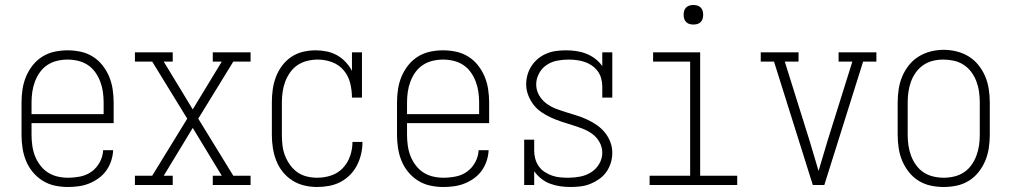

<svg xmlns="http://www.w3.org/2000/svg" viewBox="-20 -739 4040 767"><path d="M251 8Q225 8 199 2.5Q173 -3 150.5 -17Q128 -31 111 -51.5Q94 -72 84 -96.5Q74 -121 70 -147.5Q66 -174 66 -200V-330Q66 -356 70 -382.5Q74 -409 84 -433Q94 -457 110.5 -478Q127 -499 149.5 -513Q172 -527 198 -532.5Q224 -538 250 -538Q276 -538 302 -532.5Q328 -527 350.5 -513Q373 -499 389.5 -478Q406 -457 416 -433Q426 -409 430 -382.5Q434 -356 434 -330V-247H106V-200Q106 -179 109 -157.5Q112 -136 119.5 -116.5Q127 -97 140 -79.5Q153 -62 170.5 -50.5Q188 -39 209 -34Q230 -29 251 -29Q276 -29 301 -34Q326 -39 346 -53.5Q366 -68 378.5 -91Q391 -114 392 -139H432Q431 -117 424 -96Q417 -75 404.5 -57.5Q392 -40 374 -27Q356 -14 336 -6Q316 2 294.5 5Q273 8 251 8ZM106 -283H394V-330Q394 -351 391 -372Q388 -393 380.5 -413Q373 -433 360.5 -450.5Q348 -468 330.5 -479.5Q313 -491 292 -496Q271 -501 250 -501Q229 -501 208 -496Q187 -491 169.5 -479.5Q152 -468 139.5 -450.5Q127 -433 119.5 -413Q112 -393 109 -372Q106 -351 106 -330Z M519 0V-37H588L728 -265L588 -493H519V-530H670V-493H634L750 -302L866 -493H830V-530H981V-493H912L772 -265L912 -37H981V0H830V-37H866L750 -228L634 -37H670V0Z M1247 8Q1221 8 1195.5 2Q1170 -4 1148 -18Q1126 -32 1109.5 -52.5Q1093 -73 1083.5 -97.5Q1074 -122 1070 -148Q1066 -174 1066 -200V-330Q1066 -356 1069.5 -381.5Q1073 -407 1082 -431Q1091 -455 1106.5 -476Q1122 -497 1143.5 -511.5Q1165 -526 1190 -532Q1215 -538 1241 -538Q1263 -538 1285 -533.5Q1307 -529 1326 -518.5Q1345 -508 1360.5 -491.5Q1376 -475 1386 -456V-530H1426V-349H1386Q1386 -378 1379 -406.5Q1372 -435 1353.5 -457.5Q1335 -480 1307 -490.5Q1279 -501 1250 -501Q1229 -501 1208 -496Q1187 -491 1169.5 -479.5Q1152 -468 1139.5 -450.5Q1127 -433 1119.5 -413Q1112 -393 1109 -372Q1106 -351 1106 -330V-200Q1106 -179 1108.5 -158Q1111 -137 1118.5 -117.5Q1126 -98 1138.5 -80.5Q1151 -63 1168 -51Q1185 -39 1205.5 -34Q1226 -29 1247 -29Q1276 -29 1303 -38Q1330 -47 1349.5 -67.5Q1369 -88 1378.5 -115.5Q1388 -143 1388 -171Q1388 -171 1388 -171.5Q1388 -172 1388 -172H1428Q1428 -172 1428 -171.5Q1428 -171 1428 -171Q1428 -147 1422.5 -123.5Q1417 -100 1406 -78.5Q1395 -57 1378 -40Q1361 -23 1340 -12Q1319 -1 1295 3.5Q1271 8 1247 8Z M1751 8Q1725 8 1699 2.5Q1673 -3 1650.5 -17Q1628 -31 1611 -51.5Q1594 -72 1584 -96.5Q1574 -121 1570 -147.5Q1566 -174 1566 -200V-330Q1566 -356 1570 -382.5Q1574 -409 1584 -433Q1594 -457 1610.5 -478Q1627 -499 1649.5 -513Q1672 -527 1698 -532.5Q1724 -538 1750 -538Q1776 -538 1802 -532.5Q1828 -527 1850.5 -513Q1873 -499 1889.5 -478Q1906 -457 1916 -433Q1926 -409 1930 -382.5Q1934 -356 1934 -330V-247H1606V-200Q1606 -179 1609 -157.5Q1612 -136 1619.5 -116.5Q1627 -97 1640 -79.5Q1653 -62 1670.5 -50.5Q1688 -39 1709 -34Q1730 -29 1751 -29Q1776 -29 1801 -34Q1826 -39 1846 -53.5Q1866 -68 1878.5 -91Q1891 -114 1892 -139H1932Q1931 -117 1924 -96Q1917 -75 1904.5 -57.5Q1892 -40 1874 -27Q1856 -14 1836 -6Q1816 2 1794.5 5Q1773 8 1751 8ZM1606 -283H1894V-330Q1894 -351 1891 -372Q1888 -393 1880.5 -413Q1873 -433 1860.5 -450.5Q1848 -468 1830.5 -479.5Q1813 -491 1792 -496Q1771 -501 1750 -501Q1729 -501 1708 -496Q1687 -491 1669.5 -479.5Q1652 -468 1639.5 -450.5Q1627 -433 1619.5 -413Q1612 -393 1609 -372Q1606 -351 1606 -330Z M2259 8Q2238 8 2217.5 5Q2197 2 2178 -5Q2159 -12 2142.5 -25Q2126 -38 2114 -55V0H2074V-181H2114V-136Q2114 -120 2118.5 -104Q2123 -88 2132.5 -74.5Q2142 -61 2156 -52Q2170 -43 2185.5 -37.5Q2201 -32 2217.5 -30.5Q2234 -29 2250 -29Q2274 -29 2297.5 -33.5Q2321 -38 2341 -50.5Q2361 -63 2373.5 -84Q2386 -105 2386 -129Q2386 -151 2375 -171Q2364 -191 2346 -204Q2328 -217 2307.5 -225Q2287 -233 2265.5 -239.5Q2244 -246 2223 -253Q2202 -260 2182 -269Q2162 -278 2143.5 -290.5Q2125 -303 2111.5 -320.5Q2098 -338 2090 -359Q2082 -380 2082 -402Q2082 -422 2087.5 -441Q2093 -460 2104 -476.5Q2115 -493 2130.5 -505.5Q2146 -518 2164.5 -525.5Q2183 -533 2202.5 -535.5Q2222 -538 2242 -538Q2262 -538 2282.5 -535Q2303 -532 2322 -524.5Q2341 -517 2357.5 -504.5Q2374 -492 2386 -475V-530H2426V-349H2386V-394Q2386 -410 2381.5 -426Q2377 -442 2367.5 -455Q2358 -468 2344 -477.5Q2330 -487 2314.5 -492Q2299 -497 2283 -499Q2267 -501 2251 -501Q2228 -501 2205 -496.5Q2182 -492 2163 -479Q2144 -466 2133 -445Q2122 -424 2122 -402Q2122 -379 2133 -359.5Q2144 -340 2161.5 -326.5Q2179 -313 2200 -305Q2221 -297 2242 -290.5Q2263 -284 2284 -277.5Q2305 -271 2325.5 -261.5Q2346 -252 2364 -239.5Q2382 -227 2396 -210Q2410 -193 2418 -172Q2426 -151 2426 -129Q2426 -108 2420 -88.5Q2414 -69 2402.5 -52.5Q2391 -36 2374 -24Q2357 -12 2338.5 -4.5Q2320 3 2299.5 5.5Q2279 8 2259 8Z M2575 0V-37H2737V-493H2589V-530H2777V-37H2925V0ZM2750 -641Q2742 -641 2734.5 -643Q2727 -645 2721 -651Q2715 -657 2713 -664.5Q2711 -672 2711 -680Q2711 -688 2713 -695.5Q2715 -703 2721 -709Q2727 -715 2734.5 -717Q2742 -719 2750 -719Q2758 -719 2765.5 -717Q2773 -715 2779 -709Q2785 -703 2787 -695.5Q2789 -688 2789 -680Q2789 -672 2787 -664.5Q2785 -657 2779 -651Q2773 -645 2765.5 -643Q2758 -641 2750 -641Z M3227 0 3072 -493H3019V-530H3170V-493H3115L3214 -177Q3223 -147 3232 -116.5Q3241 -86 3250 -56Q3259 -86 3268 -116.5Q3277 -147 3286 -177L3385 -493H3330V-530H3481V-493H3428L3273 0Z M3750 8Q3724 8 3698 2.5Q3672 -3 3649.5 -17Q3627 -31 3610.5 -52Q3594 -73 3584 -97Q3574 -121 3570 -147.5Q3566 -174 3566 -200V-330Q3566 -356 3570 -382.5Q3574 -409 3584 -433Q3594 -457 3610.5 -478Q3627 -499 3649.5 -513Q3672 -527 3698 -533.5Q3724 -540 3750 -540Q3776 -540 3802 -533.5Q3828 -527 3850.5 -513Q3873 -499 3889.5 -478Q3906 -457 3916 -433Q3926 -409 3930 -382.5Q3934 -356 3934 -330V-200Q3934 -174 3930 -147.5Q3926 -121 3916 -97Q3906 -73 3889.5 -52Q3873 -31 3850.5 -17Q3828 -3 3802 2.5Q3776 8 3750 8ZM3750 -29Q3771 -29 3792 -34Q3813 -39 3830.5 -50.5Q3848 -62 3860.5 -79.5Q3873 -97 3880.5 -117Q3888 -137 3891 -158Q3894 -179 3894 -200V-330Q3894 -351 3891 -372.5Q3888 -394 3880.5 -414Q3873 -434 3860 -451.5Q3847 -469 3829 -480.5Q3811 -492 3790 -496.5Q3769 -501 3748 -501Q3727 -501 3706.5 -496Q3686 -491 3668.5 -479Q3651 -467 3638.5 -449.5Q3626 -432 3619 -412.5Q3612 -393 3609 -372Q3606 -351 3606 -330V-200Q3606 -179 3609 -158Q3612 -137 3619.5 -117Q3627 -97 3639.5 -79.5Q3652 -62 3669.5 -50.5Q3687 -39 3708 -34Q3729 -29 3750 -29Z"/></svg>

Font: Iosevka Slab Extralight
Style: Regular
Weight: 200
Monospace: yes
Designer: Belleve Invis
Foundry: Belleve Invis
Version: Version 11.1.1; ttfautohint (v1.8.3)